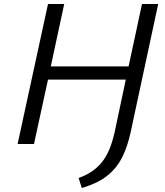

<svg xmlns="http://www.w3.org/2000/svg" viewBox="-20 -720 824 960"><path d="M68 0 220 -700H301L234 -388H623L690 -700H771L632 -53Q617 12 595 58Q573 104 542 135.5Q511 167 472.5 187Q434 207 389 220L373 170Q409 157 436.5 139Q464 121 486.5 94.5Q509 68 525 31Q541 -6 553 -58L609 -322H220L150 0Z"/></svg>

Font: Isabella Sans
Style: Italic
Weight: 400
Italic angle: -12°
Designer: Christian Thalmann (Catharsis Fonts), Cristiano Sobral
Foundry: The Isabella Sans Project Authors
Version: Version 2.026; ttfautohint (v1.8.4.7-5d5b-dirty)